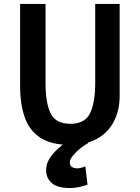

<svg xmlns="http://www.w3.org/2000/svg" viewBox="-20 -716 708 974"><path d="M338 238Q358 238 381.5 233Q405 228 424 221L413 128Q401 133 390.5 135.5Q380 138 372 138Q356 138 345 131Q334 124 334 108Q334 94 347.5 76.5Q361 59 382 41Q403 23 426 11V2H318Q294 20 270 42Q246 64 230 90.5Q214 117 214 147Q214 187 242.5 212.5Q271 238 338 238ZM587 -230V-696H463V-296Q463 -196 437 -142Q411 -88 337 -88Q263 -88 237 -140.5Q211 -193 211 -296V-696H82V-278Q82 -188 105.5 -121Q129 -54 184.5 -17.5Q240 19 334 19Q418 19 474 -13Q530 -45 558.5 -101.5Q587 -158 587 -230Z"/></svg>

Font: Repo DemiBold
Style: Regular
Weight: 600
Designer: Stefan Peev
Foundry: Context Ltd
Version: Version 1.502